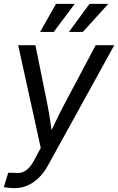

<svg xmlns="http://www.w3.org/2000/svg" viewBox="-30 -762 608 988"><path d="M-10.3 201.2 12.2 127 43.9 127.4Q64.9 130.4 82.5 125.2Q100.1 120.1 116 104.5Q131.8 88.9 147.5 59.6L179.7 -1L63.5 -529.3H152.3L214.8 -220.2Q223.1 -177.2 229.2 -134.5Q235.4 -91.8 241.7 -50.3H215.3Q235.4 -91.8 255.4 -134.5Q275.4 -177.2 298.3 -220.2L462.4 -529.3H558.1L216.8 89.4Q196.3 127 169.4 153.1Q142.6 179.2 111.3 192.6Q80.1 206.1 45.4 206.1Q28.8 206.1 14.2 204.3Q-0.5 202.6 -10.3 201.2ZM246.6 -597.7H176.3L258.3 -742.2H354.5ZM396.5 -597.7H324.7L430.7 -742.2H527.3Z"/></svg>

Font: Inter 24pt
Style: Italic
Weight: 400
Italic angle: -9.3988°
Designer: Rasmus Andersson
Foundry: rsms
Version: Version 4.001;git-66647c0bb